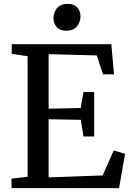

<svg xmlns="http://www.w3.org/2000/svg" viewBox="-20 -971 674 991"><path d="M122.5 -58.5V-681L40.5 -693V-743H554.5L568.5 -587.5H511.5L479.5 -685L231 -691.5V-410L396.5 -413.5L411 -496H466V-266.5H411L397 -352.5L231 -355.5V-55.5L510 -65.5L567 -194.5L625.5 -177L594.5 0H39.5V-49ZM321.5 -812.5Q289 -812.5 272.5 -831.5Q256 -850.5 256 -877Q256 -906 274 -928.5Q292 -951 329 -951H330Q362.5 -951 379 -932.2Q395.5 -913.5 395.5 -887Q395.5 -858 377.5 -835.2Q359.5 -812.5 322.5 -812.5Z"/></svg>

Font: Merriweather 20pt
Style: Regular
Weight: 400
Version: Version 2.100